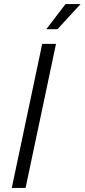

<svg xmlns="http://www.w3.org/2000/svg" viewBox="-20 -926 417 946"><path d="M208 -782H263L377 -906H303ZM38 0H106L256 -710H188Z"/></svg>

Font: Geist Light
Style: Italic
Weight: 300
Italic angle: -12°
Designer: Basement.studio, Andrés Briganti, Mateo Zaragoza
Foundry: Basement.studio, Vercel, Andrés Briganti, Guido Ferreyra, Mateo Zaragoza
Version: Version 1.500